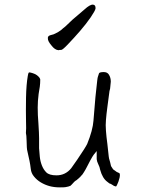

<svg xmlns="http://www.w3.org/2000/svg" viewBox="-20 -794 612 830"><path d="M400 -444 401 -450V-452Q401 -457 408 -477Q410 -482 427 -482.5Q444 -483 451 -471Q459 -458 459 -441Q457 -421 456 -411Q455 -405 453 -399V-398Q452 -391 451 -383Q450 -375 444 -330Q440 -300 438 -275Q436 -254 438 -229Q440 -202 444 -173Q449 -128 450 -118Q450 -112 456 -93Q458 -83 460 -76L469 -62L483 -52L484 -51Q489 -49 495 -46Q497 -46 498 -41Q499 -36 497 -26Q496 -23 492 -9Q488 1 487 3Q485 7 483 11L480 12Q473 11 464 4Q458 0 453 -1Q449 -4 444 -8Q423 -23 413 -60Q411 -68 410 -72Q406 -81 404 -86Q402 -91 400 -96Q399 -101 398 -106Q398 -111 398 -121V-141L385 -125Q381 -120 370 -100Q364 -88 357 -75Q350 -61 343 -50Q337 -39 328 -31L327 -29L323 -26L319 -22L314 -18L312 -16Q305 -12 301 -8L289 5Q287 6 285 9Q276 13 263 15Q258 16 239 16Q214 16 194 10.5Q174 5 156.5 -5.5Q139 -16 127 -31Q115 -45 113 -64Q111 -82 107.5 -99Q104 -116 100 -133Q96 -149 96 -157Q96 -171 95 -185Q94 -195 94 -205V-206Q93 -213 92 -219Q92 -228 93 -240Q93 -248 92.5 -269Q92 -290 92 -316.5Q92 -343 92.5 -371.5Q93 -400 95 -424Q97 -448 100 -465Q102 -477 104 -480H105Q105 -481 107 -481Q111 -481 122 -477.5Q133 -474 139.5 -469Q146 -464 150 -459Q154 -453 154 -450Q154 -434 152 -419Q149 -404 147 -388Q145 -373 144 -358Q143 -343 143 -329Q143 -296 146 -262Q149 -216 149 -196V-153Q149 -147 152 -117Q154 -97 161 -79Q168 -61 180 -49Q193 -36 224 -36Q244 -36 260 -44Q276 -52 288 -67Q299 -82 314 -104Q350 -157 357 -172Q381 -231 384 -272Q393 -390 400 -443ZM187 -632Q188 -640 202 -643Q212 -645 219 -649Q232 -655 244 -664Q248 -668 253 -672Q258 -676 263 -680Q273 -690 284 -700Q293 -709 304 -718Q326 -737 345 -753Q369 -775 382 -774Q394 -773 393 -757Q391 -747 372 -719Q352 -690 326 -660Q300 -630 276 -605Q251 -578 244 -578Q240 -578 238 -578Q236 -577 233 -577Q217 -578 202 -598Q186 -617 187 -628Z"/></svg>

Font: ToneOZ-Tsuipita-TC
Style: Tsuipita-TC
Weight: 400
Designer: :Jeffrey Xuan (Chih-Lin Hsuan)  :
Foundry: jeffreyx@gmail.com, cjkFonts.io
Version: Version 0.24071